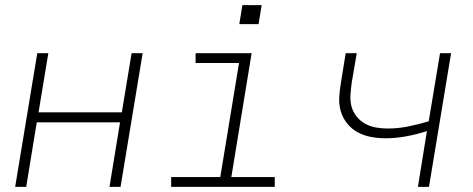

<svg xmlns="http://www.w3.org/2000/svg" viewBox="-20 -727 1840 747"><path d="M39 0 125 -520H168L130 -290H454L492 -520H535L449 0H406L447 -251H123L82 0Z M646 0V-38H837L910 -482H741V-520H959L880 -38H1049V0ZM911 -633 923 -707H998L986 -633Z M1606 0 1641 -217Q1601 -204 1560 -196.5Q1519 -189 1479 -189Q1450 -189 1422 -194.5Q1394 -200 1370.5 -213Q1347 -226 1330 -247.5Q1313 -269 1305.5 -295.5Q1298 -322 1300 -351Q1302 -380 1307 -409L1325 -520H1368L1348 -403Q1345 -380 1343.5 -356.5Q1342 -333 1348 -311.5Q1354 -290 1368 -273Q1382 -256 1401 -245.5Q1420 -235 1442.5 -231Q1465 -227 1489 -227Q1528 -227 1568 -235Q1608 -243 1648 -255L1692 -520H1735L1649 0Z"/></svg>

Font: Iosevka SS04 XLt Ex
Style: Italic
Weight: 200
Width: 7
Italic angle: -9°
Monospace: yes
Designer: Belleve Invis
Foundry: Belleve Invis
Version: Version 19.0.0; ttfautohint (v1.8.4)